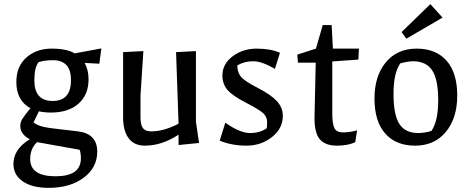

<svg xmlns="http://www.w3.org/2000/svg" viewBox="-20 -689 2280 928"><path d="M78 -80Q78 -97 87 -112.5Q96 -128 127 -166Q59 -203 59 -293Q59 -368 107.5 -411Q156 -454 229.5 -454Q303 -454 341 -431L470 -455L460 -381L389 -385Q408 -351 408 -306Q408 -231 359.5 -188Q311 -145 226 -145Q195 -145 168 -151L142 -97Q161 -83 187.5 -76.5Q214 -70 281 -63L358 -54Q450 -42 450 44Q450 121 384.5 170Q319 219 215 219Q136 219 90.5 188Q45 157 45 103Q45 32 124 -16Q78 -40 78 -80ZM126 80Q126 163 248.5 163Q371 163 371 76Q371 52 365 35L159 -2Q126 29 126 80ZM146 -301Q146 -201 234.5 -201Q323 -201 323 -301Q323 -352 300.5 -375Q278 -398 237 -398Q196 -398 167 -389Q146 -364 146 -301Z M575 -123V-437L673 -442L659 -227V-122Q659 -85 671 -69.5Q683 -54 711 -54Q771 -54 843 -91L831 -437L927 -442V-101L942 2L843 12V-38Q762 15 680 15Q629 15 602 -20.5Q575 -56 575 -123Z M1042 -9 1069 -96Q1140 -46 1188 -46Q1236 -46 1269 -69Q1271 -75 1271 -99.5Q1271 -124 1252.5 -141.5Q1234 -159 1168 -193Q1102 -227 1078.5 -255.5Q1055 -284 1055 -324Q1055 -380 1104.5 -417Q1154 -454 1220.5 -454Q1287 -454 1333 -434L1309 -356Q1246 -393 1203.5 -393Q1161 -393 1127 -373Q1127 -338 1145.5 -317Q1164 -296 1227 -263.5Q1290 -231 1318.5 -200Q1347 -169 1347 -129Q1347 -68 1294.5 -26.5Q1242 15 1171.5 15Q1101 15 1042 -9Z M1420 -386 1417 -425 1507 -454 1540 -568H1583L1589 -454H1715L1712 -401L1586 -392V-143Q1586 -90 1596.5 -69.5Q1607 -49 1638.5 -49Q1670 -49 1706 -59L1697 -2Q1663 15 1608 15Q1553 15 1526.5 -15Q1500 -45 1500 -118Q1500 -143 1506 -386Z M1986.5 15Q1893 15 1841.5 -44Q1790 -103 1790 -212.5Q1790 -322 1845 -388Q1900 -454 1993.5 -454Q2087 -454 2138.5 -395.5Q2190 -337 2190 -227.5Q2190 -118 2135 -51.5Q2080 15 1986.5 15ZM2001 -46Q2031 -46 2065 -56Q2098 -103 2098 -204.5Q2098 -306 2068.5 -349.5Q2039 -393 1977 -393Q1954 -393 1915 -383Q1882 -337 1882 -235Q1882 -133 1910.5 -89.5Q1939 -46 2001 -46ZM1944 -502 1921 -534 2060 -669 2119 -604Z"/></svg>

Font: Galdeano
Style: Regular
Weight: 400
Designer: Dario Manuel Muhafara
Foundry: Dario Manuel Muhafara
Version: Version 1.001